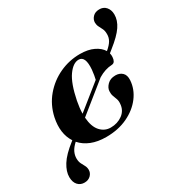

<svg xmlns="http://www.w3.org/2000/svg" viewBox="-260 -934 1252 1308"><g transform="rotate(-30 366.5 -280.5)"><path d="M93.5 -81 99.5 -86Q48 -165 72.5 -282.5Q91.5 -369.5 146 -434Q200.5 -498.5 276.8 -533.8Q353 -569 437.5 -569Q501 -569 544.8 -547.8Q588.5 -526.5 607.5 -494Q639.5 -520.5 653.2 -544.2Q667 -568 666 -596.5Q666 -620 658 -636.5Q650 -653 642 -668.2Q634 -683.5 633.5 -702Q633.5 -727 652 -746.5Q670.5 -766 702.5 -766.5Q735.5 -767.5 755.8 -744.8Q776 -722 776.5 -685.5Q777 -639.5 746.2 -593.8Q715.5 -548 641 -489.5L617.5 -470.5Q621.5 -455 620 -439Q619 -421 611.8 -409Q604.5 -397 589 -396Q536.5 -394 482 -361.5L251.5 -176Q257 -102.5 290 -66Q323 -29.5 370.5 -29.5Q424 -29.5 463.8 -58.8Q503.5 -88 506.5 -139.5Q508.5 -161 502.2 -177.5Q496 -194 490 -210.5Q484 -227 485.5 -249.5Q487 -275 510.5 -298.5Q534 -322 574 -322Q606.5 -322 627.2 -302.5Q648 -283 645.5 -243Q641 -174.5 597.2 -116.5Q553.5 -58.5 480 -23.8Q406.5 11 312 11Q245.5 11 195.8 -9Q146 -29 114.5 -65.5Q85 -38.5 73.2 -13.2Q61.5 12 62 38Q62.5 61.5 70.8 78Q79 94.5 87.2 109.2Q95.5 124 96 143Q96.5 168 78 186.8Q59.5 205.5 29.5 206Q-3 206.5 -23.2 184.5Q-43.5 162.5 -44 122.5Q-44.5 78 -13.2 27.8Q18 -22.5 93.5 -81ZM261.5 -303.5Q251.5 -252 250.5 -207.5L443.5 -362.5Q447 -376 450 -394Q453 -412 455.5 -435.5Q464 -540 410.5 -540Q367 -540 326.5 -483Q286 -426 261.5 -303.5Z"/></g></svg>

Font: Fraunces 72pt
Style: Bold Italic
Weight: 700
Italic angle: -16°
Version: Version 1.000;[b76b70a41]